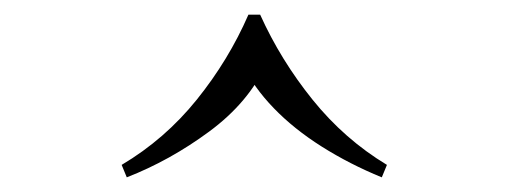

<svg xmlns="http://www.w3.org/2000/svg" viewBox="-20 -758 694 262"><path d="M153 -516 146 -533Q205 -568 248.5 -622Q292 -676 319 -738H335Q363 -676 406.5 -622Q450 -568 508 -533L501 -516Q457 -534 419 -558Q381 -582 353.5 -610.5Q326 -639 311 -670H343Q319 -618 265.5 -578.5Q212 -539 153 -516Z"/></svg>

Font: Savate ExtraLight
Style: Regular
Weight: 200
Designer: Max Esnée
Foundry: Plomb Type
Version: Version 2.000